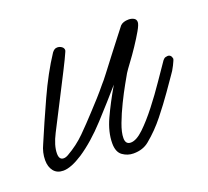

<svg xmlns="http://www.w3.org/2000/svg" viewBox="-86 -408 560 516"><g transform="rotate(-20 194.5 -149.5)"><path d="M216 22Q199 22 185 12Q171 2 171 -23Q171 -55 187.5 -91Q204 -127 229 -170Q197 -133 157.5 -90Q118 -47 79 -21Q45 1 23 1Q5 1 -4.5 -11Q-14 -23 -14 -42Q-14 -64 -4 -85Q18 -137 46 -198.5Q74 -260 105 -307Q108 -311 111.5 -313.5Q115 -316 120 -316Q127 -316 132.5 -312Q138 -308 138 -302Q138 -300 136 -296Q130 -282 114.5 -251.5Q99 -221 79 -182Q59 -143 38 -102Q22 -71 22 -48Q22 -30 35 -30Q41 -30 48 -34Q78 -51 101 -74Q124 -97 146 -121Q160 -136 173.5 -151Q187 -166 200 -182Q205 -187 219.5 -206Q234 -225 252 -248.5Q270 -272 284.5 -290.5Q299 -309 302 -313Q310 -321 326 -321Q334 -321 340.5 -317.5Q347 -314 347 -306Q347 -299 337.5 -282.5Q328 -266 315 -246.5Q302 -227 290 -211Q278 -195 273 -187Q269 -180 258 -160.5Q247 -141 234.5 -115.5Q222 -90 213 -66Q204 -42 204 -26Q204 -8 219 -8Q235 -8 256 -28Q277 -48 300 -77.5Q323 -107 343 -136.5Q363 -166 377 -186Q381 -191 385 -192Q389 -193 391 -193Q401 -193 403 -181Q403 -178 396 -164Q389 -150 382 -141Q373 -128 354.5 -101.5Q336 -75 312.5 -45.5Q289 -16 261 7Q243 22 216 22Z"/></g></svg>

Font: Ms Madi
Style: Regular
Weight: 400
Designer: Robert E. Leuschke
Foundry: Robert E. Leuschke
Version: Version 1.010; ttfautohint (v1.8.3)